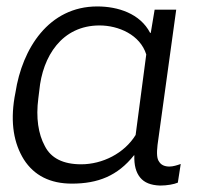

<svg xmlns="http://www.w3.org/2000/svg" viewBox="-20 -560 638 596"><path d="M203 10C284 10 345 -14 396 -78H397C396 -47 402 -25 415 -9C428 7 448 15 477 16C499 16 520 12 532 7L541 -51C530 -47 517 -43 506 -43C491 -43 480 -48 474 -58C467 -67 466 -84 469 -110L527 -530H460L448 -458H446C415 -518 346 -540 282 -540C131 -540 49 -409 28 -273L25 -257C12 -178 23 -115 54 -65C86 -15 136 10 203 10ZM232 -50C176 -50 138 -69 119 -107C99 -144 91 -194 99 -255L102 -279C112 -385 172 -481 289 -481C348 -481 415 -452 434 -391L401 -141C366 -84 298 -50 232 -50Z"/></svg>

Font: Cheyenne Sans Light
Style: Italic
Weight: 300
Italic angle: -8.13011°
Designer: The Public Sans project authors (U.S. Web Design System), Libre Franklin designed by Pablo Impallari and Rodrigo Fuenzal
Foundry: The Cheyenne Sans Project Authors
Version: Version 2.007